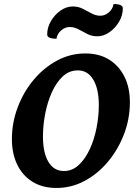

<svg xmlns="http://www.w3.org/2000/svg" viewBox="-20 -920 671 952"><path d="M260 12Q191 12 141.5 -18.5Q92 -49 65.5 -103.5Q39 -158 39 -230Q39 -312 68 -388.5Q97 -465 147.5 -525Q198 -585 263.5 -620Q329 -655 403 -655Q472 -655 521 -624.5Q570 -594 597 -540Q624 -486 624 -413Q624 -331 595 -255Q566 -179 515.5 -118.5Q465 -58 399.5 -23Q334 12 260 12ZM297 -72Q338 -72 370 -101.5Q402 -131 424.5 -179Q447 -227 458.5 -285Q470 -343 470 -399Q470 -479 442.5 -525Q415 -571 366 -571Q323 -571 291 -541Q259 -511 237 -462Q215 -413 204 -355.5Q193 -298 193 -243Q193 -163 220 -117.5Q247 -72 297 -72ZM260 -728Q214 -728 214 -749Q214 -784 232.5 -815.5Q251 -847 280 -867.5Q309 -888 341 -888Q368 -888 390.5 -876.5Q413 -865 434 -853.5Q455 -842 478 -842Q500 -842 519.5 -858.5Q539 -875 543 -900Q589 -900 589 -879Q589 -844 570.5 -812.5Q552 -781 523 -760.5Q494 -740 462 -740Q435 -740 413 -751.5Q391 -763 369.5 -774.5Q348 -786 325 -786Q303 -786 283.5 -769.5Q264 -753 260 -728Z"/></svg>

Font: Petrona ExtraBold
Style: Italic
Weight: 800
Italic angle: -9°
Designer: Ringo R. Seeber
Foundry: Ringo R. Seeber
Version: Version 2.001; ttfautohint (v1.8.3)